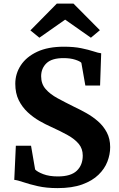

<svg xmlns="http://www.w3.org/2000/svg" viewBox="-20 -1004 643 1036"><path d="M290.5 11Q230.5 11 184.2 0.5Q138 -10 106 -21Q74 -32 57 -33.5L65.5 -217.5H147.5L169.5 -89.5Q181.5 -76.5 213.8 -64.2Q246 -52 292 -52Q362.5 -52 394.5 -82.8Q426.5 -113.5 426.5 -164.5Q426.5 -201.5 405 -227.5Q383.5 -253.5 345 -275Q306.5 -296.5 255.5 -319.5Q226 -332.5 192.8 -351.5Q159.5 -370.5 129.8 -398Q100 -425.5 81.2 -463.2Q62.5 -501 62.5 -552Q62.5 -606.5 92.5 -652Q122.5 -697.5 180.8 -724.8Q239 -752 325 -752Q379 -752 418.8 -743.8Q458.5 -735.5 484.8 -726.8Q511 -718 526 -716.5L520 -542.5H440.5L419 -665Q412 -673.5 385.5 -682Q359 -690.5 323 -690.5Q259.5 -690.5 230.8 -662.8Q202 -635 202 -592.5Q202 -551.5 226 -523.8Q250 -496 290.5 -474Q331 -452 379.5 -428Q411.5 -413 445.5 -394Q479.5 -375 508.8 -349.5Q538 -324 556.2 -289.8Q574.5 -255.5 574.5 -210Q574.5 -171 559.5 -132Q544.5 -93 511.2 -60.8Q478 -28.5 423.8 -8.8Q369.5 11 290.5 11ZM286.5 -984.5H376.5L519 -841L470.5 -800.5L331.5 -898L192.5 -800.5L144 -840Z"/></svg>

Font: Merriweather
Style: Bold
Weight: 700
Designer: Eben Sorkin
Foundry: Eben Sorkin
Version: Version 2.100; ttfautohint (v1.7.19-72a1) -l 8 -r 50 -G 200 